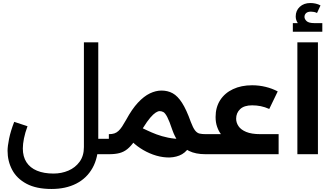

<svg xmlns="http://www.w3.org/2000/svg" viewBox="-20 -1020 2187 1270"><path d="M580 -102H700V0H580ZM321 230Q220 230 155.5 195.5Q91 161 60.5 103.5Q30 46 30 -23Q30 -52 40 -102Q50 -152 74 -214L162 -185Q146 -142 138.5 -104.5Q131 -67 131 -38Q131 16 155 53Q179 90 224.5 109Q270 128 334 128Q387 128 432.5 108.5Q478 89 506.5 50Q535 11 535 -47V-740H630V-74Q630 23 592 91Q554 159 484.5 194.5Q415 230 321 230Z M700 0V-132.7H701.3Q721.3 -132.7 736.2 -137.5Q751 -142.3 763.3 -153.7Q775.7 -165 787.5 -182.8Q799.3 -200.7 814.3 -227.3Q853 -298.7 892.5 -341Q932 -383.3 971.3 -402.2Q1010.7 -421 1048 -421Q1089.7 -421 1122.3 -403Q1155 -385 1184 -340Q1213 -295 1242 -213.7Q1256.7 -174.7 1270 -157.5Q1283.3 -140.3 1299.8 -136.5Q1316.3 -132.7 1339.3 -132.7H1340V0H1339.3Q1273.7 0 1230.2 -21.7Q1186.7 -43.3 1160.8 -80Q1135 -116.7 1120 -160.3Q1100 -220 1086.2 -246.2Q1072.3 -272.3 1060.7 -278.7Q1049 -285 1036 -285Q1025.3 -285 1009.8 -275.2Q994.3 -265.3 974 -241.7Q953.7 -218 927.7 -176.3Q894.7 -121.7 870.2 -87.2Q845.7 -52.7 822.3 -33.8Q799 -15 770.3 -7.5Q741.7 0 701.3 0ZM1231 -45.7Q1205 -6.3 1166.2 8.8Q1127.3 24 1082 21.3Q1036.7 18.7 991.5 2.2Q946.3 -14.3 907.5 -40.2Q868.7 -66 842.7 -95.3L912.7 -176.7Q929 -169.3 954.8 -156.8Q980.7 -144.3 1015 -131.3Q1049.3 -118.3 1091.7 -109.5Q1134 -100.7 1182.7 -100.7Z M1340 0V-132.7H1441.3Q1426.3 -152.3 1416.2 -181.2Q1406 -210 1406 -246Q1406 -310.3 1436.3 -357.5Q1466.7 -404.7 1521.2 -430.3Q1575.7 -456 1647.7 -456Q1693.7 -456 1737.2 -445.3Q1780.7 -434.7 1817 -415.3L1761 -299.3Q1732.7 -312 1704.8 -317.7Q1677 -323.3 1647.7 -323.3Q1595 -323.3 1568.5 -298.2Q1542 -273 1542 -234.7Q1542 -208.7 1557.7 -185.3Q1573.3 -162 1608.7 -147.3Q1644 -132.7 1701.7 -132.7H1823V0Z M1947 -740H2083V0H1947ZM1917 -810V-867H1950Q1936 -887 1936 -911Q1936 -950 1963 -975Q1990 -1000 2033 -1000Q2051 -1000 2068.5 -996Q2086 -992 2100 -984L2077 -934Q2067 -939 2057 -941Q2047 -943 2037 -943Q2015 -943 2004.5 -933Q1994 -923 1994 -908Q1994 -894 2008 -880.5Q2022 -867 2061 -867H2112V-810Z"/></svg>

Font: Lexend Medium
Style: Regular
Weight: 500
Designer: Bonnie Shaver-Troup, Thomas Jockin
Foundry: Lexend
Version: Version 1.005